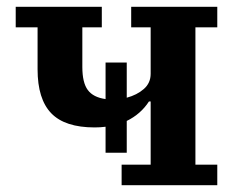

<svg xmlns="http://www.w3.org/2000/svg" viewBox="-20 -542 697 562"><path d="M289 -171Q281 -170 273 -169.5Q265 -169 257 -169Q170 -169 130 -210.5Q90 -252 90 -339V-462H26V-522H278V-462H221V-346Q221 -300 237 -278.5Q253 -257 289 -252V-359H351V-256Q381 -264 401 -281.5Q421 -299 421 -326V-462H364V-522H616V-462H552V-60H616V0H336V-60H421V-245H416Q392 -208 351 -188V-95H289Z"/></svg>

Font: IBM Plex Serif SemiBold
Style: Regular
Weight: 600
Designer: Mike Abbink, Paul van der Laan, Pieter van Rosmalen
Foundry: Bold Monday
Version: Version 2.5